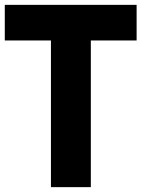

<svg xmlns="http://www.w3.org/2000/svg" viewBox="-26 -770 582 790"><path d="M536.1 -750V-603.5H347.7V0H183.6V-603.5H-6.3V-750Z"/></svg>

Font: Now Alt
Style: Bold
Weight: 700
Designer: Alfredo Marco Pradil
Foundry: Alfredo Marco Pradil
Version: Version 1.002;PS 001.002;hotconv 1.0.88;makeotf.lib2.5.64775